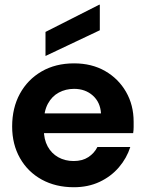

<svg xmlns="http://www.w3.org/2000/svg" viewBox="-20 -774 607 806"><path d="M290 12Q214 12 155.5 -20Q97 -52 64 -110Q31 -168 31 -243Q31 -321 63.5 -380.5Q96 -440 154.5 -474Q213 -508 291 -508Q365 -508 421 -476Q477 -444 509 -388.5Q541 -333 541 -263Q541 -253 541 -240.5Q541 -228 539 -215H127V-298H404Q401 -345 369.5 -373Q338 -401 291 -401Q256 -401 227 -385.5Q198 -370 181 -338.5Q164 -307 164 -259V-230Q164 -189 180 -159.5Q196 -130 224.5 -114Q253 -98 289 -98Q326 -98 351 -114.5Q376 -131 389 -157H527Q512 -110 479 -71.5Q446 -33 398 -10.5Q350 12 290 12ZM171 -539V-640L396 -754H399V-647Z"/></svg>

Font: DM Sans 36pt
Style: Bold
Weight: 700
Version: Version 4.004;gftools[0.9.30]